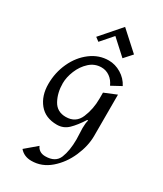

<svg xmlns="http://www.w3.org/2000/svg" viewBox="-253 -845 1050 1234"><g transform="rotate(30 272.5 -228.5)"><path d="M469 -415 397 -376Q382 -411 354 -431Q326 -451 292 -451Q242 -451 204.5 -417Q167 -383 146.5 -333Q126 -283 126 -238Q126 -168 155.5 -114Q185 -60 250 -60Q324 -60 352 -126.5Q380 -193 380 -270V-315L470 -352V-46Q470 29 435 109Q400 189 338.5 242Q277 295 200 295Q145 295 113 257L198 185Q205 203 221.5 214Q238 225 263 225Q338 225 360.5 169.5Q383 114 383 30L380 -52Q380 -89 387 -112H380Q343 -54 308.5 -21Q274 12 226 12Q140 12 94 -44.5Q48 -101 48 -188Q48 -273 82.5 -347.5Q117 -422 177.5 -467.5Q238 -513 310 -513Q358 -513 402 -486.5Q446 -460 469 -415ZM430 -627 378 -569 267 -670 191 -583 163 -604 292 -752Z"/></g></svg>

Font: Amita
Style: Regular
Weight: 400
Designer: Eduardo Rodriguez Tunni, Modular Infotech, Brian J. Bonislawsky
Foundry: Eduardo Rodriguez Tunni, Modular Infotech, Brian J. Bonislawsky
Version: Version 1.004